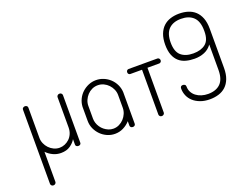

<svg xmlns="http://www.w3.org/2000/svg" viewBox="-142 -1079 2135 1629"><g transform="rotate(-20 926.0 -264.5)"><path d="M403 -476Q414 -476 420.5 -469Q427 -462 427 -454V-24Q427 -15 420.5 -9.5Q414 -4 403 -4Q393 -4 386 -9.5Q379 -15 379 -24V-74Q363 -45 329.5 -21.5Q296 2 245 2Q207 2 173.5 -14Q140 -30 115 -56V216Q115 224 108 231Q101 238 90 238Q79 238 72.5 231Q66 224 66 216V-181V-214V-454Q66 -465 74 -470.5Q82 -476 91 -476Q100 -476 107.5 -470.5Q115 -465 115 -454V-214V-181Q115 -155 125.5 -130.5Q136 -106 154.5 -86.5Q173 -67 197.5 -55.5Q222 -44 249 -44Q273 -44 296 -53.5Q319 -63 337.5 -80.5Q356 -98 367 -123.5Q378 -149 378 -181V-454Q378 -462 385 -469Q392 -476 403 -476Z M916 -301V-295V-179V-18Q916 -9 909.5 -3Q903 3 892 3Q882 3 875 -3Q868 -9 868 -18V-58Q842 -29 807 -11.5Q772 6 732 6H731Q695 6 662 -8.5Q629 -23 604 -48Q579 -73 564 -106Q549 -139 549 -177V-179V-295V-301V-305Q551 -340 566 -371.5Q581 -403 606 -426.5Q631 -450 663.5 -464Q696 -478 732 -478Q768 -478 800.5 -464.5Q833 -451 858 -427.5Q883 -404 898.5 -372Q914 -340 916 -304ZM732 -432Q704 -432 679.5 -420.5Q655 -409 637 -389.5Q619 -370 608.5 -345.5Q598 -321 598 -295V-179Q598 -160 604 -141Q610 -121 622.5 -102.5Q635 -84 652 -70.5Q669 -57 689.5 -48.5Q710 -40 733 -40Q761 -40 785.5 -52Q810 -64 828 -83.5Q846 -103 856.5 -128Q867 -153 867 -179V-295Q867 -321 856.5 -345.5Q846 -370 827.5 -389.5Q809 -409 784.5 -420.5Q760 -432 732 -432Z M1286 -472Q1294 -472 1300.5 -465.5Q1307 -459 1307 -449Q1307 -439 1300.5 -433Q1294 -427 1286 -427H1180V-22Q1180 -14 1173 -7Q1166 0 1155 0Q1144 0 1137.5 -7Q1131 -14 1131 -22V-427H1026Q1017 -427 1011 -433Q1005 -439 1005 -449Q1005 -459 1011 -465.5Q1017 -472 1026 -472H1286Z M1584 -362Q1543 -362 1507 -371.5Q1471 -381 1444.5 -404Q1418 -427 1403 -465Q1388 -503 1388 -560V-557Q1388 -614 1403.5 -654Q1419 -694 1446 -719Q1473 -744 1509.5 -755.5Q1546 -767 1588 -767Q1631 -767 1668 -755.5Q1705 -744 1732 -719Q1759 -694 1774.5 -654Q1790 -614 1790 -557V-204Q1790 -147 1774.5 -107Q1759 -67 1732 -42Q1705 -17 1668 -5.5Q1631 6 1588 6Q1540 6 1502.5 -8Q1465 -22 1439.5 -45Q1414 -68 1401 -98.5Q1388 -129 1388 -162Q1388 -187 1411 -187Q1421 -187 1429 -181.5Q1437 -176 1437 -164Q1437 -136 1449 -113.5Q1461 -91 1482 -75Q1503 -59 1530.5 -50.5Q1558 -42 1589 -42Q1661 -42 1700.5 -81Q1740 -120 1740 -204V-433Q1714 -396 1673.5 -379Q1633 -362 1584 -362ZM1740 -559Q1740 -642 1700 -681Q1660 -720 1588 -720Q1517 -720 1477.5 -681Q1438 -642 1438 -559V-561Q1438 -478 1478 -443Q1518 -408 1589 -408Q1658 -408 1699 -440.5Q1740 -473 1740 -552Z"/></g></svg>

Font: AkaAcidDosis
Style: Light
Weight: 300
Designer: Edgar Tolentino, Pablo Impallari, Igino Marini, Aka-Acid
Foundry: Edgar Tolentino, Pablo Impallari, Igino Marini, Aka-Acid
Version: Version 1.007